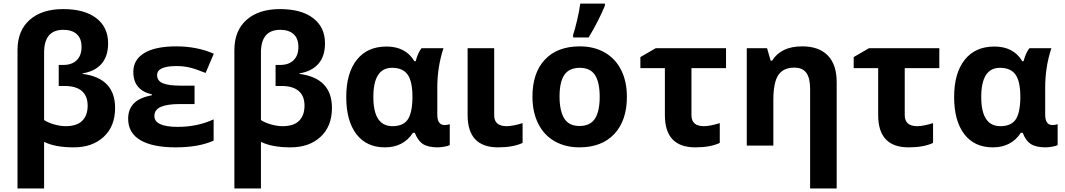

<svg xmlns="http://www.w3.org/2000/svg" viewBox="-20 -816 5969 1076"><path d="M335 -648.9Q227.1 -648.9 227.1 -521V-143.1Q250.5 -127.9 284.7 -118.4Q318.8 -108.9 348.1 -108.9Q410.6 -108.9 440.9 -139.2Q471.2 -169.4 471.2 -223.6Q471.2 -277.8 438.7 -305.9Q406.2 -334 344.2 -334H309.1V-452.1H335Q383.3 -452.1 410.2 -478.8Q437 -505.4 437 -552.7Q437 -600.1 410.2 -624.5Q383.3 -648.9 335 -648.9ZM625 -210.9Q625 -108.4 561.3 -49.3Q497.6 9.8 393.1 9.8Q288.6 9.8 227.1 -21V240.2H78.1V-535.2Q78.1 -644.5 146.5 -704.8Q214.8 -765.1 334 -765.1Q453.1 -765.1 519.5 -714.4Q585.9 -663.6 585.9 -573.2Q585.9 -500.5 548.8 -458.3Q511.7 -416 442.9 -404.8V-401.9Q625 -378.4 625 -210.9Z M969.2 -445.8Q860.4 -445.8 860.4 -395Q860.4 -362.8 892.8 -349.4Q925.3 -335.9 995.1 -335.9H1070.3V-232.9H988.3Q917 -232.9 881.1 -217Q845.2 -201.2 845.2 -166Q845.2 -105 976.1 -105Q1085.9 -105 1177.2 -147V-27.8Q1093.3 9.8 964.4 9.8Q835.4 9.8 766.8 -30.5Q698.2 -70.8 698.2 -150.9Q698.2 -203.1 729.5 -235.8Q760.7 -268.6 831.1 -282.2V-287.1Q727.1 -311 727.1 -413.1Q727.1 -481.9 789.1 -519Q851.1 -556.2 967.3 -556.2Q1083.5 -556.2 1178.2 -515.1L1132.3 -407.2Q1074.2 -430.7 1040.5 -438.2Q1006.8 -445.8 969.2 -445.8Z M1550.3 -648.9Q1442.4 -648.9 1442.4 -521V-143.1Q1465.8 -127.9 1500 -118.4Q1534.2 -108.9 1563.5 -108.9Q1626 -108.9 1656.2 -139.2Q1686.5 -169.4 1686.5 -223.6Q1686.5 -277.8 1654.1 -305.9Q1621.6 -334 1559.6 -334H1524.4V-452.1H1550.3Q1598.6 -452.1 1625.5 -478.8Q1652.3 -505.4 1652.3 -552.7Q1652.3 -600.1 1625.5 -624.5Q1598.6 -648.9 1550.3 -648.9ZM1840.3 -210.9Q1840.3 -108.4 1776.6 -49.3Q1712.9 9.8 1608.4 9.8Q1503.9 9.8 1442.4 -21V240.2H1293.5V-535.2Q1293.5 -644.5 1361.8 -704.8Q1430.2 -765.1 1549.3 -765.1Q1668.5 -765.1 1734.9 -714.4Q1801.3 -663.6 1801.3 -573.2Q1801.3 -500.5 1764.2 -458.3Q1727.1 -416 1658.2 -404.8V-401.9Q1840.3 -378.4 1840.3 -210.9Z M2430.7 -325.2V-172.9Q2430.7 -115.2 2471.7 -115.2Q2487.3 -115.2 2500.5 -120.1V-2.9Q2492.7 2 2470.5 5.9Q2448.2 9.8 2433.6 9.8Q2378.9 9.8 2350.1 -9Q2321.3 -27.8 2304.7 -71.8H2294.4Q2240.7 9.8 2137.2 9.8Q2033.7 9.8 1977.1 -64.5Q1920.4 -138.7 1920.4 -272.5Q1920.4 -406.2 1979.5 -480.7Q2038.6 -555.2 2146 -555.2Q2253.4 -555.2 2302.2 -473.1H2309.6Q2321.3 -519 2342.3 -545.9H2465.3Q2430.7 -440.9 2430.7 -325.2ZM2177.2 -436Q2072.3 -436 2072.3 -272.5Q2072.3 -108.9 2179.7 -108.9Q2237.3 -108.9 2263.4 -143.8Q2289.6 -178.7 2291.5 -266.1V-272Q2291.5 -359.9 2264.4 -397.9Q2237.3 -436 2177.2 -436Z M2749.5 -170.9Q2749 -108.9 2819.3 -108.9Q2853.5 -108.9 2908.7 -126V-15.1Q2855.5 9.8 2771.5 9.8Q2600.6 9.8 2600.6 -170.9V-545.9H2749.5Z M3493.2 -273.9Q3493.2 -140.6 3422.9 -65.4Q3352.5 9.8 3227.1 9.8Q3148.4 9.8 3088.4 -24.4Q3028.3 -58.6 2996.1 -123.5Q2963.9 -188 2963.9 -273.9Q2963.9 -407.7 3033.7 -481.9Q3103.5 -556.2 3230 -556.2Q3308.6 -556.2 3368.7 -522Q3428.7 -487.8 3460.9 -423.8Q3493.2 -359.9 3493.2 -273.9ZM3115.7 -274.4Q3116.2 -193.4 3142.6 -151.4Q3168.9 -109.9 3228.5 -109.9Q3288.1 -110.4 3314.5 -151.4Q3340.8 -192.4 3340.8 -273.4Q3340.8 -354.5 3314.5 -395.5Q3288.1 -436 3228.5 -436Q3168.9 -435.5 3142.1 -395.5Q3115.7 -355.5 3115.7 -274.4ZM3370.1 -795.9V-784.2Q3332 -693.4 3278.8 -606H3191.9V-621.1Q3201.2 -647.5 3213.9 -701.2Q3226.6 -754.9 3231.9 -795.9Z M3855 -170.9Q3855 -108.9 3924.8 -108.9Q3959 -108.9 4013.7 -126V-15.1Q3960.9 9.8 3877 9.8Q3706.1 9.8 3706.1 -170.9V-434.1H3568.8V-496.1L3654.8 -545.9H4048.8V-434.1H3855Z M4475.1 -556.2Q4570.3 -556.2 4619.6 -504.6Q4668.9 -453.1 4668.9 -356V240.2H4520V-318.8Q4520 -377.9 4499 -407.5Q4478 -437 4432.1 -437Q4369.6 -437 4341.8 -395.3Q4314 -353.5 4314 -256.8V0H4165V-545.9H4278.8L4298.8 -476.1H4307.1Q4357.4 -556.2 4475.1 -556.2Z M5050.3 -170.9Q5050.3 -108.9 5120.1 -108.9Q5154.3 -108.9 5209 -126V-15.1Q5156.2 9.8 5072.3 9.8Q4901.4 9.8 4901.4 -170.9V-434.1H4764.2V-496.1L4850.1 -545.9H5244.1V-434.1H5050.3Z M5837.4 -325.2V-172.9Q5837.4 -115.2 5878.4 -115.2Q5894 -115.2 5907.2 -120.1V-2.9Q5899.4 2 5877.2 5.9Q5855 9.8 5840.3 9.8Q5785.6 9.8 5756.8 -9Q5728 -27.8 5711.4 -71.8H5701.2Q5647.5 9.8 5543.9 9.8Q5440.4 9.8 5383.8 -64.5Q5327.1 -138.7 5327.1 -272.5Q5327.1 -406.2 5386.2 -480.7Q5445.3 -555.2 5552.7 -555.2Q5660.2 -555.2 5709 -473.1H5716.3Q5728 -519 5749 -545.9H5872.1Q5837.4 -440.9 5837.4 -325.2ZM5584 -436Q5479 -436 5479 -272.5Q5479 -108.9 5586.4 -108.9Q5644 -108.9 5670.2 -143.8Q5696.3 -178.7 5698.2 -266.1V-272Q5698.2 -359.9 5671.1 -397.9Q5644 -436 5584 -436Z"/></svg>

Font: NotoSans-Bold
Style: Bold
Weight: 700
Designer: Monotype Design team
Foundry: Monotype Imaging Inc.
Version: Version 1.04